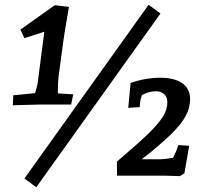

<svg xmlns="http://www.w3.org/2000/svg" viewBox="-20 -741 870 810"><path d="M36 -339 128 -348Q139 -383 140 -399L167 -607L83 -580L66 -616L211 -719L271 -712Q268 -694 260 -648Q252 -602 247 -566L227 -418Q224 -393 224 -347L289 -343L280 -300H148L34 -297ZM83 12 607 -721 657 -684 133 49ZM671 0H474L473 -59Q560 -133 604 -175.5Q648 -218 667 -248.5Q686 -279 686 -309Q686 -331 673 -343.5Q660 -356 637 -356Q608 -356 579 -340Q572 -321 572 -316L569 -289L521 -286L531 -391Q594 -413 656 -413Q717 -413 749.5 -389.5Q782 -366 782 -323Q782 -286 763 -251Q744 -216 700.5 -173.5Q657 -131 578 -69H657Q666 -69 710 -75L724 -105L732 -129L778 -126L758 -10L739 2Z"/></svg>

Font: Andada Pro SemiBold
Style: Italic
Weight: 600
Italic angle: -6.99998°
Designer: Carolina Giovagnoli
Foundry: Huerta Tipografica
Version: Version 3.005